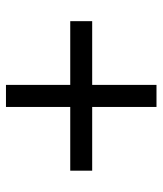

<svg xmlns="http://www.w3.org/2000/svg" viewBox="28 -644 529 624"><g transform="rotate(-90 292.0 -332.5)"><path d="M327.6 -296.9H534.7V-368.2H327.6V-577.1H255.9V-368.2H48.8V-296.9H255.9V-87.9H327.6Z"/></g></svg>

Font: Arimo
Style: Regular
Weight: 400
Designer: Steve Matteson
Foundry: Monotype Imaging Inc.
Version: Version 1.32